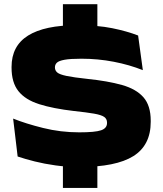

<svg xmlns="http://www.w3.org/2000/svg" viewBox="-20 -777 774 914"><path d="M443.5 -556H279.5V-757H443.5ZM443.5 117.5H279.5V-70.5H443.5ZM358.5 18Q299 18 245 10.5Q191 3 145.2 -8.5Q99.5 -20 64 -32L42.5 -212.5Q102 -188.5 185.2 -167.8Q268.5 -147 357 -147Q433 -147 461.2 -156.8Q489.5 -166.5 489.5 -191.5V-193.5Q489.5 -211 475.8 -220.5Q462 -230 427.8 -236Q393.5 -242 332.5 -248.5Q233 -260 166.8 -281Q100.5 -302 67.8 -343Q35 -384 35 -455V-458.5Q35 -558.5 113.8 -607.8Q192.5 -657 347 -657Q444 -657 514.2 -642.8Q584.5 -628.5 637.5 -608L660 -443Q596.5 -468.5 521.5 -483Q446.5 -497.5 367.5 -497.5Q314.5 -497.5 287.2 -492.5Q260 -487.5 250.8 -478.5Q241.5 -469.5 241.5 -456.5V-456Q241.5 -441.5 252.5 -432Q263.5 -422.5 296.8 -415.5Q330 -408.5 395.5 -401.5Q493 -391.5 560.5 -372.5Q628 -353.5 662.8 -314Q697.5 -274.5 697.5 -202.5V-197Q697.5 -85.5 614.8 -33.8Q532 18 358.5 18Z"/></svg>

Font: Anek Latin Expanded ExtraBold
Style: Regular
Weight: 800
Width: 7
Designer: Yesha Goshar
Foundry: Ek Type
Version: Version 1.003